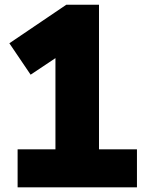

<svg xmlns="http://www.w3.org/2000/svg" viewBox="-20 -800 640 820"><path d="M564.9 0H55.2V-162.1H216.8V-551.8L110.8 -481L20 -615.2L263.2 -779.8H402.8V-162.1H564.9Z"/></svg>

Font: Cooper Hewitt
Style: Heavy
Weight: 713
Designer: Village Type and Design LLC
Foundry: Cooper Hewitt Smithsonian Design Museum
Version: 1.000